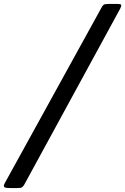

<svg xmlns="http://www.w3.org/2000/svg" viewBox="-66 -800 633 970"><path d="M480 -780H527.5Q547 -780 546.8 -773.5Q546.5 -767 541 -756L57 132Q51 142.5 45.2 146.2Q39.5 150 22 150H-15.5Q-39.5 150 -44.5 144.8Q-49.5 139.5 -42 125.5L446 -760Q451.5 -771 457 -775.5Q462.5 -780 480 -780Z"/></svg>

Font: Besley* Heavy
Style: Italic
Weight: 800
Italic angle: -13°
Designer: Owen Earl
Foundry: indestructible type*
Version: Version 3.000; ttfautohint (v1.8.3)